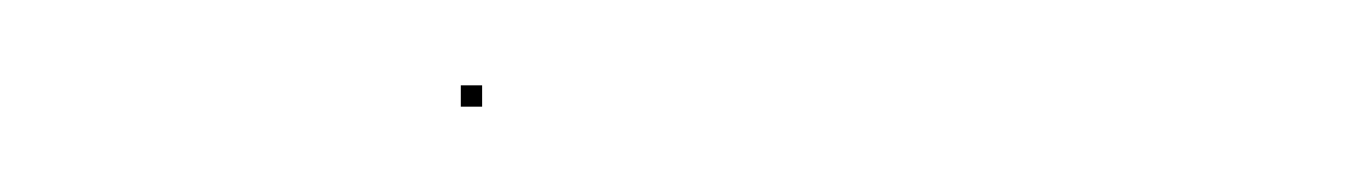

<svg xmlns="http://www.w3.org/2000/svg" viewBox="-20 -563 318 45"><path d="M88 -538V-543H93V-538Z"/></svg>

Font: FRB American Cursive Just Beginnings
Style: Italic
Weight: 400
Italic angle: -25°
Version: Version 2.0;Modular Font Editor K font №1